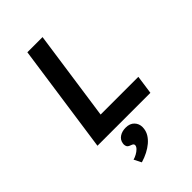

<svg xmlns="http://www.w3.org/2000/svg" viewBox="-280 -800 1162 1162"><g transform="rotate(-45 301.0 -219.5)"><path d="M94 0 194 -700H324L241 -120H564L547 0ZM213 261 189 214Q204 210 219.5 201.5Q235 193 246 182Q257 171 258 160Q258 159 258 158Q258 153 254.5 149Q251 145 240 141Q222 135 217 126.5Q212 118 212 107Q212 103 213 98Q217 72 239 57.5Q261 43 292 43Q328 43 347.5 63.5Q367 84 367 113Q367 120 366 127Q363 150 350.5 170Q338 190 318 207Q298 224 271 238Q244 252 213 261Z"/></g></svg>

Font: Lexend Med
Style: Italic
Weight: 500
Italic angle: -8.13011°
Designer: Bonnie Shaver-Troup, Thomas Jockin
Foundry: Lexend
Version: Version 1.007